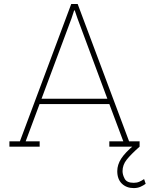

<svg xmlns="http://www.w3.org/2000/svg" viewBox="-20 -731 759 957"><path d="M26.9 0V-26.4H79.1L335 -710.9H367.2L623.5 -26.4H675.8V0H524.9V-26.4H594.7L524.9 -212.4H177.2L107.9 -26.4H177.7V0ZM187 -238.8H515.1L366.2 -639.2L352.5 -679.2H349.6L336.4 -639.2ZM646.5 206.5Q610.4 206.5 587.4 184.3Q564.5 162.1 564.5 122.1Q564.5 90.3 584 59.8Q603.5 29.3 650.4 -9.8L675.8 0Q632.3 38.6 611.6 64.7Q590.8 90.8 590.8 122.1Q590.8 140.1 601.6 160.2Q612.3 180.2 646.5 180.2Q662.1 180.2 674.1 175Q686 169.9 698.2 161.6L706.1 185.1Q694.3 193.8 679.7 200.2Q665 206.5 646.5 206.5Z"/></svg>

Font: Roboto Slab LO Thin
Style: Regular
Weight: 250
Designer: Google
Version: Version 2.00;September 28, 2018;FontCreator 11.5.0.2427 64-b